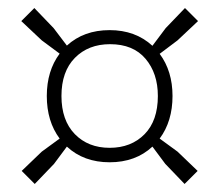

<svg xmlns="http://www.w3.org/2000/svg" viewBox="-20 -609 546 478"><path d="M66.5 -151 34 -183.5 84 -231.5 128.5 -264Q96.5 -307 96.5 -370Q96.5 -432.5 128.5 -475.5L84 -508.5L33 -556.5L65.5 -589L113.5 -539L146.5 -495.5Q188.5 -534 253 -534Q317 -534 359.5 -495L392.5 -539L440.5 -589L473 -556.5L422 -508.5L377.5 -475Q409.5 -432 409.5 -370Q409.5 -307 377.5 -264L422 -231.5L472 -183.5L439.5 -151L391.5 -201L359.5 -244Q317.5 -205 253 -205Q188.5 -205 146.5 -244L114.5 -201ZM253 -241Q306.5 -241 339.8 -274.8Q373 -308.5 373 -370Q373 -426.5 342.2 -462.8Q311.5 -499 254 -499Q200 -499 166.5 -465Q133 -431 133 -370Q133 -309.5 166.2 -275.2Q199.5 -241 253 -241Z"/></svg>

Font: Encode Sans Condensed Condensed ExtraLight
Style: Regular
Weight: 200
Width: 3
Designer: Multiple Designers
Foundry: Impallari Type
Version: Version 3.000; ttfautohint (v1.8.3) -l 8 -r 50 -G 200 -x 14 